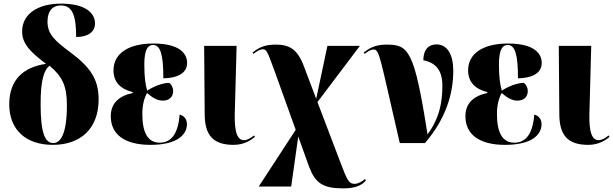

<svg xmlns="http://www.w3.org/2000/svg" viewBox="-20 -789 3382 1059"><path d="M271 10C423 10 524 -78 524 -241C524 -357 473 -422 366 -502C283 -564 242 -600 242 -670C242 -731 272 -759 315 -759C379 -759 400 -705 400 -585C463 -585 504 -611 504 -660C504 -711 460 -769 316 -769C193 -769 102 -715 102 -615C102 -547 150 -500 234 -437C110 -419 31 -350 31 -214C31 -71 125 10 271 10ZM274 0C229 0 204 -53 204 -214C204 -346 222 -401 253 -427C324 -367 349 -315 349 -209C349 -52 315 0 274 0Z M810 10C962 10 1011 -49 1011 -104C1011 -129 998 -150 971 -157C963 -58 929 -2 861 -2C793 -2 765 -61 765 -161C765 -211 776 -249 791 -276C820 -251 847 -234 878 -234C915 -234 935 -256 935 -287C935 -305 927 -322 913 -332C878 -332 828 -313 792 -289C782 -320 776 -366 776 -433C776 -519 797 -541 824 -541C864 -541 881 -491 881 -357C988 -360 1012 -404 1012 -442C1012 -491 974 -549 826 -549C687 -549 606 -493 606 -401C606 -338 643 -298 712 -281V-276C635 -260 591 -218 591 -148C591 -50 664 10 810 10Z M1268 10C1328 10 1366 -17 1386 -34L1381 -42C1363 -28 1346 -16 1325 -16C1274 -16 1274 -109 1275 -166L1285 -536H1106L1109 -160C1109 -43 1156 10 1268 10Z M1873 250C1932 250 1974 237 1998 206L1993 198C1983 209 1956 225 1937 225C1905 225 1896 209 1858 108L1731 -226L1965 -536H1786L1724 -244L1656 -424C1621 -517 1577 -543 1501 -543C1448 -543 1411 -531 1373 -499L1378 -492C1396 -505 1411 -517 1430 -517C1451 -517 1456 -502 1493 -401L1611 -73L1407 240H1586L1625 -36L1685 131C1719 221 1761 250 1873 250Z M2185 0H2324C2441 -136 2480 -274 2480 -398C2480 -490 2447 -544 2387 -544C2352 -544 2316 -525 2315 -457C2375 -444 2420 -411 2420 -316C2420 -226 2404 -136 2338 -48C2265 -516 2233 -543 2111 -543C2045 -543 2011 -519 1986 -499L1992 -492C2014 -510 2029 -516 2040 -516C2074 -516 2074 -478 2185 0Z M2766 10C2918 10 2967 -49 2967 -104C2967 -129 2954 -150 2927 -157C2919 -58 2885 -2 2817 -2C2749 -2 2721 -61 2721 -161C2721 -211 2732 -249 2747 -276C2776 -251 2803 -234 2834 -234C2871 -234 2891 -256 2891 -287C2891 -305 2883 -322 2869 -332C2834 -332 2784 -313 2748 -289C2738 -320 2732 -366 2732 -433C2732 -519 2753 -541 2780 -541C2820 -541 2837 -491 2837 -357C2944 -360 2968 -404 2968 -442C2968 -491 2930 -549 2782 -549C2643 -549 2562 -493 2562 -401C2562 -338 2599 -298 2668 -281V-276C2591 -260 2547 -218 2547 -148C2547 -50 2620 10 2766 10Z M3224 10C3284 10 3322 -17 3342 -34L3337 -42C3319 -28 3302 -16 3281 -16C3230 -16 3230 -109 3231 -166L3241 -536H3062L3065 -160C3065 -43 3112 10 3224 10Z"/></svg>

Font: Noto Serif Display Condensed Black
Style: Regular
Weight: 900
Width: 3
Designer: Monotype Design Team
Foundry: Monotype Imaging Inc.
Version: Version 2.009